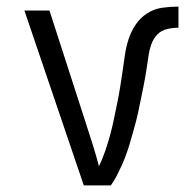

<svg xmlns="http://www.w3.org/2000/svg" viewBox="-20 -562 590 582"><path d="M316 0H234L54 -530H130L244 -177Q254 -147 263 -117.5Q272 -88 280 -58Q291 -81 299 -104.5Q307 -128 313.5 -151.5Q320 -175 325 -199.5Q330 -224 335 -248Q340 -272 344 -296.5Q348 -321 351.5 -345.5Q355 -370 358.5 -394.5Q362 -419 369.5 -442.5Q377 -466 391 -487Q405 -508 426 -521.5Q447 -535 471.5 -538.5Q496 -542 521 -542V-478Q504 -478 486.5 -474Q469 -470 457 -457.5Q445 -445 439 -428.5Q433 -412 430.5 -395Q428 -378 425.5 -361Q423 -344 420 -327Q417 -310 413.5 -293Q410 -276 406.5 -259Q403 -242 399.5 -225Q396 -208 391.5 -191.5Q387 -175 382.5 -158.5Q378 -142 373 -125.5Q368 -109 362 -92.5Q356 -76 349 -60.5Q342 -45 334 -29.5Q326 -14 316 0Z"/></svg>

Font: Lode Term
Style: Regular
Weight: 400
Monospace: yes
Designer: Belleve Invis
Foundry: Belleve Invis
Version: Version 29.2.0